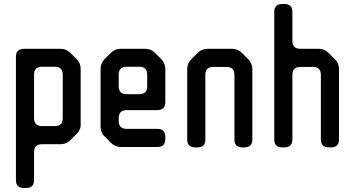

<svg xmlns="http://www.w3.org/2000/svg" viewBox="-20 -730 1772 964"><path d="M100 214H111Q151 214 151 174V34Q151 -6 191 -6H284Q313 -6 333 -26L365 -58Q387 -80 385 -108V-384Q385 -413 365 -433L333 -465Q313 -485 284 -485H100Q60 -485 60 -445V174Q60 214 100 214ZM151 -137V-355Q151 -395 191 -395H255Q295 -395 295 -355V-137Q295 -97 255 -97H191Q151 -97 151 -137Z M537 -13Q558 8 586 8H770Q810 8 810 -32V-43Q810 -83 770 -83H616Q576 -83 576 -123V-137Q576 -177 616 -177H770Q810 -177 810 -217V-384Q810 -413 790 -433L758 -465Q738 -485 709 -485H586Q557 -485 537 -465L505 -433Q485 -413 485 -384V-94Q485 -65 505 -45ZM576 -297V-355Q576 -395 616 -395H679Q719 -395 719 -355V-297Q719 -257 679 -257H616Q576 -257 576 -297Z M960 10H971Q1011 10 1011 -30V-354Q1011 -394 1051 -394H1117Q1157 -394 1157 -354V-30Q1157 10 1197 10H1207Q1247 10 1247 -30V-383Q1247 -412 1227 -432L1195 -464Q1174 -485 1146 -485H1022Q993 -485 973 -465L940 -432Q920 -412 920 -383V-30Q920 10 960 10Z M1397 10H1408Q1448 10 1448 -30V-354Q1448 -394 1488 -394H1551Q1591 -394 1591 -354V-30Q1591 10 1631 10H1642Q1682 10 1682 -30V-383Q1682 -412 1662 -432L1629 -465Q1609 -485 1580 -485H1488Q1448 -485 1448 -525V-670Q1448 -710 1408 -710H1397Q1357 -710 1357 -670V-30Q1357 10 1397 10Z"/></svg>

Font: WDXL Lubrifont SC
Style: Regular
Weight: 400
Designer: [WDXL Lubrifont] Copyright 2020-2022 (c) NightFurySL2001, Skr-ZERO; [ZCOOL QingKe HuangYou] Copyright 2018-2022 (c) The 
Version: Version 2.001;hotconv 1.1.1;makeotfexe 2.6.0